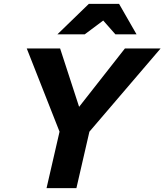

<svg xmlns="http://www.w3.org/2000/svg" viewBox="-20 -970 848 990"><path d="M220 0 287 -291 118 -720H290L414 -339H325L624 -720H808L441 -291L374 0ZM276 -793 438 -950H594L684 -793H575L463 -920H587L417 -793Z"/></svg>

Font: Instrument Sans
Style: Bold Italic
Weight: 700
Italic angle: -13°
Designer: Rodrigo Fuenzalida
Foundry: fragTYPE
Version: Version 1.000;gftools[0.9.28]